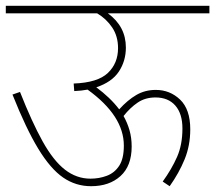

<svg xmlns="http://www.w3.org/2000/svg" viewBox="-20 -642 742 662"><path d="M0 -622H702V-596H352Q414 -551 414 -478Q414 -432 390 -395.5Q366 -359 312 -341Q335 -324 355 -305Q375 -286 391 -265Q420 -297 450 -314.5Q480 -332 517 -332Q566 -332 601 -298.5Q636 -265 636 -196Q636 -140 616.5 -92.5Q597 -45 565 0L541 -16Q572 -59 590.5 -101Q609 -143 609 -199Q609 -250 584.5 -278Q560 -306 516 -306Q481 -306 455 -288.5Q429 -271 406 -242Q419 -219 426.5 -193Q434 -167 434 -137Q434 -70 395.5 -35Q357 0 294 0Q241 0 197.5 -30Q154 -60 112 -129Q70 -198 23 -316L49 -325Q90 -221 127 -154.5Q164 -88 204 -57Q244 -26 292 -26Q322 -26 348.5 -36Q375 -46 391 -70.5Q407 -95 407 -140Q407 -243 282 -333Q261 -329 236 -328L234 -354Q317 -357 352 -390.5Q387 -424 387 -476Q387 -517 367 -547Q347 -577 315 -596H0Z"/></svg>

Font: Noto Sans Thin
Style: Italic
Weight: 100
Italic angle: -12°
Designer: Monotype Design Team
Foundry: Monotype Imaging Inc.
Version: Version 2.013; ttfautohint (v1.8.4.7-5d5b)